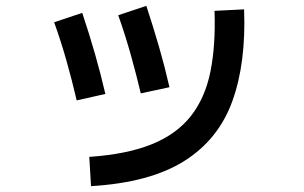

<svg xmlns="http://www.w3.org/2000/svg" viewBox="-20 -605 1040 656"><path d="M461 -286Q445 -353 426.5 -419Q408 -485 384 -553L480 -585Q504 -512 523.5 -444.5Q543 -377 559 -307ZM291 31 285 -69Q415 -78 499.5 -112.5Q584 -147 632.5 -209Q681 -271 699 -360.5Q717 -450 713 -568L814 -573Q821 -389 773.5 -258.5Q726 -128 609 -54.5Q492 19 291 31ZM242 -262Q226 -331 207 -398Q188 -465 165 -529L261 -561Q285 -489 304.5 -421Q324 -353 340 -284Z"/></svg>

Font: Murecho Medium
Style: Regular
Weight: 500
Designer: Neil Summerour
Foundry: Positype
Version: Version 1.010; ttfautohint (v1.8.3)